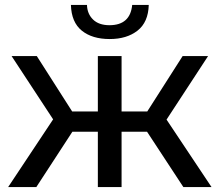

<svg xmlns="http://www.w3.org/2000/svg" viewBox="-20 -757 889 777"><path d="M836 0H722L575 -224H472V0H376V-224H273L127 0H13L195 -274L27 -530H129L272 -306H376V-530H472V-306H576L719 -530H822L654 -273ZM424 -599Q353 -599 311 -633Q269 -667 267 -737H332Q333 -701 356.5 -678Q380 -655 423 -655Q507 -655 515 -737H582Q580 -667 536.5 -633Q493 -599 424 -599Z"/></svg>

Font: Argentum Novus
Style: Regular
Weight: 400
Designer: Julieta Ulanovsky
Foundry: Julieta Ulanovsky
Version: Version 7.20;July 27, 2021;FontCreator 13.0.0.2683 64-bit